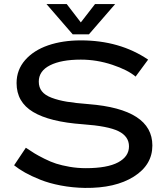

<svg xmlns="http://www.w3.org/2000/svg" viewBox="-20 -920 804 950"><path d="M379.9 -809.1 450.2 -899.9H549.8L419.9 -750H339.8L210 -899.9H310.1ZM107.9 -189Q134.3 -171.4 150.9 -161.1Q167.5 -150.9 199 -135Q230.5 -119.1 257.8 -110.4Q285.2 -101.6 324.2 -94.7Q363.3 -87.9 404.8 -87.9Q510.7 -87.9 564.5 -116.7Q618.2 -145.5 618.2 -195.8Q618.2 -245.1 566.4 -270.8Q514.6 -296.4 389.2 -305.2Q225.6 -316.9 143.8 -366Q62 -415 62 -508.8Q62 -574.2 104.2 -622.6Q146.5 -670.9 218 -695.6Q289.6 -720.2 379.9 -720.2Q572.3 -720.2 712.9 -625L650.9 -541Q612.8 -573.7 535.9 -599.4Q459 -625 379.9 -625Q283.2 -625 227.5 -596.9Q171.9 -568.8 171.9 -516.1Q171.9 -487.8 187.3 -468.3Q202.6 -448.7 235.6 -436.3Q268.6 -423.8 311.3 -416.7Q354 -409.7 418 -404.8Q733.9 -379.9 733.9 -200.2Q733.9 -104 642.1 -46.1Q550.3 11.7 399.9 9.8Q338.4 8.8 280.8 -2.2Q223.1 -13.2 179.4 -30.8Q135.7 -48.3 104.2 -65.9Q72.8 -83.5 49.8 -102.1Z"/></svg>

Font: Copperplate Sans CC Heavy
Style: Regular
Weight: 400
Designer: indestructible type*
Foundry: Cowboy Collective
Version: Version 1.000